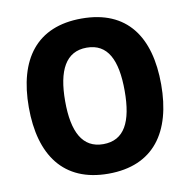

<svg xmlns="http://www.w3.org/2000/svg" viewBox="-81 -806 888 896"><g transform="rotate(-10 362.5 -357.5)"><path d="M676 -358C676 -584 578 -725 363 -725C150 -725 49 -587 49 -359C49 -133 149 10 362 10C577 10 676 -133 676 -358ZM221 -358C221 -504 264 -587 363 -587C462 -587 503 -505 503 -358C503 -211 462 -130 362 -130C264 -130 221 -212 221 -358Z"/></g></svg>

Font: Noto Sans Georgian SemiCondensed ExtraBold
Style: Regular
Weight: 800
Width: 4
Designer: Monotype Design Team, Akaki Razmadze
Foundry: Google LLC
Version: Version 2.005